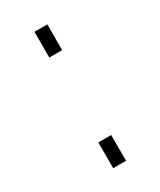

<svg xmlns="http://www.w3.org/2000/svg" viewBox="-121 -471 432 517"><g transform="rotate(-30 95.5 -212.0)"><path d="M75 -344V-424H115V-344ZM75 0V-80H115V0Z"/></g></svg>

Font: Cairo Play ExtraLight
Style: Regular
Weight: 250
Version: Version 3.119